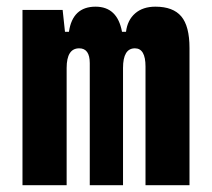

<svg xmlns="http://www.w3.org/2000/svg" viewBox="-20 -547 626 567"><path d="M409.7 0V-350.6Q409.7 -404.3 378.4 -404.3Q343.3 -404.3 343.3 -346.2V0H245.1V-360.4Q245.1 -404.3 213.9 -404.3Q176.8 -404.3 176.8 -346.2V0H46.4V-517.6H165L171.9 -453.1H183.6Q194.3 -527.3 262.2 -527.3Q326.7 -527.3 340.3 -453.1H352.1Q356.4 -487.8 379.2 -507.6Q401.9 -527.3 439 -527.3Q491.2 -527.3 515.4 -498.5Q539.6 -469.7 539.6 -405.3V0Z"/></svg>

Font: CaskaydiaMono NF
Style: Bold
Weight: 700
Designer: Aaron Bell
Foundry: Saja Typeworks
Version: Version 2111.001; ttfautohint (v1.8.4);Nerd Fonts 3.1.1